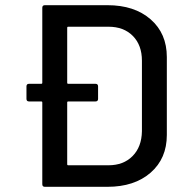

<svg xmlns="http://www.w3.org/2000/svg" viewBox="-20 -720 718 740"><path d="M623 -500V-200Q623 -109 560.5 -54.5Q498 0 394 0H153Q143 0 143 -10V-325Q143 -329 139 -329H92Q82 -329 82 -339V-387Q82 -397 92 -397H139Q143 -397 143 -401V-690Q143 -700 153 -700H394Q498 -700 560.5 -645.5Q623 -591 623 -500ZM527 -486Q527 -546 492 -581.5Q457 -617 398 -617H243Q239 -617 239 -613V-401Q239 -397 243 -397H348Q358 -397 358 -387V-339Q358 -329 348 -329H243Q239 -329 239 -325V-87Q239 -83 243 -83H398Q456 -83 491 -118.5Q526 -154 527 -214Z"/></svg>

Font: Amber EN Medium
Style: Regular
Weight: 500
Designer: Jeremy Tribby
Foundry: Tribby Type Co.
Version: Version 1.403 November 24, 2021